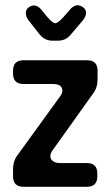

<svg xmlns="http://www.w3.org/2000/svg" viewBox="-20 -716 424 736"><path d="M70 0H313Q353 0 353 -40V-51Q353 -91 313 -91H209Q193 -91 183 -98.5Q173 -106 173 -117Q173 -128 181 -139L340 -362Q354 -382 354 -412V-445Q354 -485 314 -485H70Q30 -485 30 -445V-434Q30 -394 70 -394H183Q219 -394 219 -368Q219 -358 210 -346L44 -117Q30 -97 30 -67V-40Q30 0 70 0ZM132 -584Q152 -560 181 -560H201Q232 -560 250 -582L296 -636Q310 -653 310 -667Q310 -680 298.5 -688Q287 -696 278 -696Q262 -696 247 -678L222 -649Q201 -627 192 -627Q182 -627 162 -650L141 -676Q126 -695 110 -695Q100 -695 89.5 -687.5Q79 -680 79 -666Q79 -651 91 -636Z"/></svg>

Font: WDXL Lubrifont SC
Style: Regular
Weight: 400
Designer: [WDXL Lubrifont] Copyright 2020-2022 (c) NightFurySL2001, Skr-ZERO; [ZCOOL QingKe HuangYou] Copyright 2018-2022 (c) The 
Version: Version 2.001;hotconv 1.1.1;makeotfexe 2.6.0